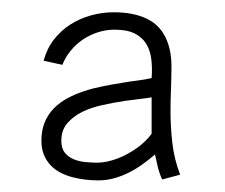

<svg xmlns="http://www.w3.org/2000/svg" viewBox="-20 -604 374 319"><path d="M279.3 -313.8Q269.5 -339.3 266.4 -366Q263.3 -392.8 263.3 -419.3Q263.3 -430.1 263.5 -438.9Q263.8 -447.8 264.1 -456.2Q264.4 -464.7 264.6 -473.4Q264.9 -482.2 264.9 -492.9Q264.9 -507.5 262.4 -519.9Q259.8 -532.2 254.8 -542.3Q249.8 -552.4 242.1 -560.2Q234.4 -567.9 223.7 -573Q213 -578.2 199.3 -580.9Q185.6 -583.6 168.9 -583.6Q149.6 -583.6 131 -578.4Q112.4 -573.2 96.6 -563.1Q80.9 -553 69.3 -537.9Q57.7 -522.9 52.5 -503.1L83.6 -496.3Q88.9 -509.6 97.9 -520.3Q106.8 -531.1 118.3 -538.7Q129.8 -546.3 143.1 -550.5Q156.5 -554.7 170.5 -554.7Q191.2 -554.7 203.9 -548.3Q216.6 -541.8 223.1 -530.9Q229.7 -520 231.4 -505.4Q233.2 -490.8 231.9 -474.3Q221.3 -471.8 208.5 -470.2Q195.6 -468.7 181.7 -466.2Q166.3 -463.8 150.5 -460.6Q134.7 -457.5 119.9 -452.6Q105 -447.7 92.1 -440.8Q79.2 -433.8 69.5 -424Q59.8 -414.1 54.3 -400.8Q48.8 -387.6 48.8 -370.1Q48.8 -356.9 52.9 -347Q56.9 -337.1 63.8 -329.8Q70.6 -322.4 79.8 -317.5Q89.1 -312.6 99.7 -309.8Q110.3 -306.9 121.4 -305.6Q132.6 -304.3 143.4 -304.3Q156.9 -304.3 169.6 -307.8Q182.3 -311.3 194.1 -317.3Q206 -323.2 216.9 -331.1Q227.8 -338.9 237.5 -347.4Q239.5 -337.6 242.2 -326.4Q245 -315.3 249.5 -305.8ZM231.9 -381.9Q227.7 -375.7 221.4 -369.7Q215.2 -363.6 207.8 -358.3Q200.4 -353 192.2 -348.5Q184 -343.9 175.4 -340.7Q166.8 -337.4 158.2 -335.6Q149.6 -333.7 141.5 -333.7Q132.1 -333.7 121.5 -334.8Q111 -335.8 102.3 -339.5Q93.6 -343.1 87.7 -350.3Q81.9 -357.5 81.9 -370.1Q81.9 -387.6 91.7 -399.1Q101.6 -410.7 116.8 -418.2Q132 -425.6 150.9 -429.6Q169.7 -433.7 187.6 -436.4Q200.3 -438.2 211.9 -439.5Q223.5 -440.8 231.9 -442.3Z"/></svg>

Font: SaysetthaMai Thin
Style: Regular
Weight: 100
Designer: John M. Durdin
Foundry: Lao Script for Windows
Version: Version 1.101